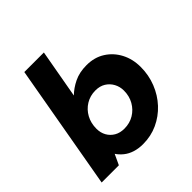

<svg xmlns="http://www.w3.org/2000/svg" viewBox="-190 -874 1041 1041"><g transform="rotate(-45 330.0 -354.0)"><path d="M326 12Q292 12 263.5 3Q235 -6 214 -23Q193 -40 180 -60L152 0H20L147 -720H297L247 -440Q275 -468 316 -488Q357 -508 412 -508Q472 -508 517 -479.5Q562 -451 587.5 -402.5Q613 -354 613 -293Q613 -231 591 -175.5Q569 -120 530 -78Q491 -36 439 -12Q387 12 326 12ZM314 -119Q355 -119 387.5 -138.5Q420 -158 439 -191.5Q458 -225 458 -267Q458 -297 444.5 -322Q431 -347 407 -362Q383 -377 349 -377Q308 -377 275.5 -357Q243 -337 224.5 -303Q206 -269 206 -226Q206 -195 219.5 -171Q233 -147 257 -133Q281 -119 314 -119Z"/></g></svg>

Font: DM Sans 24pt Black
Style: Italic
Weight: 900
Italic angle: -10°
Designer: Colophon Foundry, Jonny Pinhorn
Foundry: Colophon Foundry
Version: Version 4.004;gftools[0.9.30]